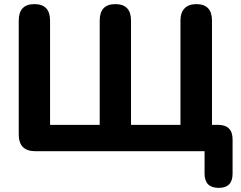

<svg xmlns="http://www.w3.org/2000/svg" viewBox="-20 -734 1171 932"><path d="M1042 178Q973 178 973 109V0H152Q71 0 71 -81V-634Q71 -714 147 -714Q223 -714 223 -634V-128H464V-634Q464 -714 540 -714Q616 -714 616 -634V-128H856V-634Q856 -673 876 -693.5Q896 -714 933 -714Q1009 -714 1009 -634V-128H1038Q1109 -128 1109 -57V109Q1109 178 1042 178Z"/></svg>

Font: Nunito ExtraBold
Style: Regular
Weight: 800
Designer: Vernon Adams
Foundry: Vernon Adams
Version: Version 3.602